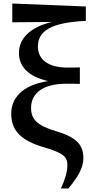

<svg xmlns="http://www.w3.org/2000/svg" viewBox="-20 -845 535 1094"><path d="M327 229H370C420 167 455 115 455 56C455 -14 423 -61 301 -97C191 -129 157 -166 157 -230C157 -319 232 -368 359 -368C378 -368 410 -368 435 -367V-461C413 -460 383 -460 365 -460C249 -460 196 -510 196 -580C196 -667 268 -717 469 -726V-808L50 -825V-718L276 -720C152 -690 88 -627 88 -542C88 -475 131 -411 254 -383C100 -359 44 -281 44 -197C44 -97 105 -42 233 -5C344 28 364 50 364 96C364 134 351 177 327 229Z"/></svg>

Font: GenRyuMin2 TW B
Style: Regular
Weight: 700
Version: Version 2.100;PS 2.1;hotconv 16.6.51;makeotf.lib2.5.65220 DE